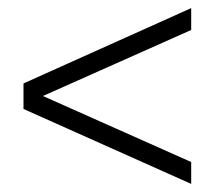

<svg xmlns="http://www.w3.org/2000/svg" viewBox="-20 -564 529 474"><path d="M452 -544V-490L86 -327L452 -164V-110L38 -295V-358Z"/></svg>

Font: TypoPRO Montserrat
Style: Regular
Weight: 300
Designer: Julieta Ulanovsky
Foundry: Julieta Ulanovsky
Version: Version 6.001